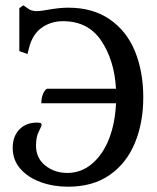

<svg xmlns="http://www.w3.org/2000/svg" viewBox="-20 -692 592 725"><path d="M28 -134Q28 -177 53 -203Q78 -229 119 -229Q129 -229 133 -227.5Q137 -226 137 -219Q137 -216 126.5 -195.5Q116 -175 116 -142Q116 -95 151 -67Q186 -39 234 -39Q287 -39 328 -74Q369 -109 392 -168.5Q415 -228 418 -302H136Q136 -318 141 -333.5Q146 -349 157 -357H418Q412 -464 362.5 -538Q313 -612 218 -612Q172 -612 137 -587Q102 -562 89 -509L84 -488L53 -499V-661L68 -672L84 -661Q97 -650 119 -650Q133 -650 160 -655Q204 -663 238 -663Q331 -663 395 -618.5Q459 -574 490 -497.5Q521 -421 521 -324Q521 -229 489.5 -152.5Q458 -76 394.5 -31.5Q331 13 237 13Q182 13 134.5 -4Q87 -21 57.5 -54Q28 -87 28 -134Z"/></svg>

Font: Kurale
Style: Regular
Weight: 400
Designer: Eduardo Rodriguez Tunni
Foundry: Eduardo Rodriguez Tunni
Version: Version 2.000